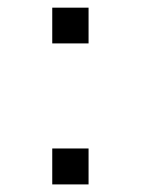

<svg xmlns="http://www.w3.org/2000/svg" viewBox="-20 -486 371 506"><path d="M117.7 -371.6H213.4V-465.8H117.7ZM117.7 0H213.4V-94.7H117.7Z"/></svg>

Font: HK Grotesk
Style: Regular
Weight: 400
Designer: Alfredo Marco Pradil and Stefan Peev
Foundry: Hanken Design Co.
Version: Version 1.045;PS 001.045;hotconv 1.0.88;makeotf.lib2.5.64775